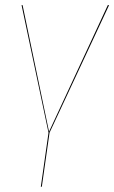

<svg xmlns="http://www.w3.org/2000/svg" viewBox="-20 -537 445 748"><path d="M173 -20 143 190 139 191 169 -20 64 -517H68L171 -24L400 -517H405Z"/></svg>

Font: Fira Sans Condensed Four
Style: Italic
Weight: 100
Width: 3
Italic angle: -8°
Designer: bBox Type GmbH & Carrois Corporate GbR & Edenspiekermann AG
Foundry: bBox Type GmbH & Carrois Corporate GbR & Edenspiekermann AG
Version: Version 4.301